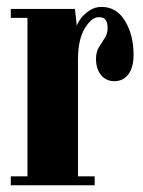

<svg xmlns="http://www.w3.org/2000/svg" viewBox="-20 -550 426 570"><path d="M12 0V-26.5H61.5V-497H12V-523.5H202.5L208 -473Q210.5 -482.5 220.5 -495.8Q230.5 -509 246.2 -519.2Q262 -529.5 281.5 -529.5Q326 -529.5 351.2 -487.8Q376.5 -446 376.5 -387.5Q376.5 -349.5 361 -329.2Q345.5 -309 319.5 -309Q295 -309 280 -327.2Q265 -345.5 265 -375.5Q265 -395.5 273.8 -410Q282.5 -424.5 291 -437.2Q299.5 -450 299.5 -466Q299.5 -482 294 -490.5Q288.5 -499 273 -499Q252 -499 231.8 -466Q211.5 -433 211.5 -372V-26.5H261V0Z"/></svg>

Font: Imbue 50pt Black
Style: Regular
Weight: 900
Designer: Tyler Finck
Foundry: Etcetera Type Company
Version: Version 1.102; ttfautohint (v1.8.3)